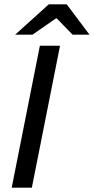

<svg xmlns="http://www.w3.org/2000/svg" viewBox="-20 -866 433 886"><path d="M34 0 164 -655H257L127 0ZM50 -706 205 -846H288L393 -706H315L242 -781H238L130 -706Z"/></svg>

Font: Source Sans 3 ExtraLight Medium
Style: Italic
Weight: 500
Italic angle: -11°
Version: Version 3.052;hotconv 1.1.0;makeotfexe 2.6.0